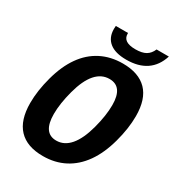

<svg xmlns="http://www.w3.org/2000/svg" viewBox="-198 -954 995 1084"><g transform="rotate(30 300.0 -412.0)"><path d="M247.1 9.8Q143.1 9.8 89.6 -46.6Q36.1 -103 36.1 -214.8Q36.1 -294.9 61.3 -387.5Q86.4 -480 130.4 -542.2Q174.3 -604.5 237.1 -636.7Q299.8 -668.9 378.9 -668.9Q482.4 -668.9 536.4 -613.8Q590.3 -558.6 590.3 -447.8Q590.3 -367.7 564.9 -274.7Q539.6 -181.6 494.9 -118.4Q450.2 -55.2 387.7 -22.7Q325.2 9.8 247.1 9.8ZM443.8 -435.5Q443.8 -555.7 356.9 -555.7Q304.7 -555.7 266.8 -512.2Q229 -468.8 205.8 -381.8Q182.6 -294.9 182.6 -227.5Q182.6 -103.5 269 -103.5Q320.8 -103.5 358.9 -148.2Q397 -192.9 420.4 -280Q443.8 -367.2 443.8 -435.5ZM382.8 -696.8Q310.5 -696.8 273.4 -726.8Q236.3 -756.8 236.3 -812.5Q236.3 -827.1 237.3 -832.5H316.9V-827.6Q316.9 -773.4 398.4 -773.4Q441.4 -773.4 465.8 -787.6Q490.2 -801.8 502.9 -832.5H583Q540 -696.8 382.8 -696.8Z"/></g></svg>

Font: Cousine
Style: Bold Italic
Weight: 700
Italic angle: -12°
Monospace: yes
Designer: Steve Matteson
Foundry: Ascender Corporation
Version: Version 1.20